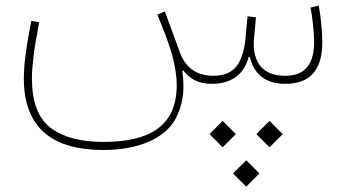

<svg xmlns="http://www.w3.org/2000/svg" viewBox="-20 -304 1253 696"><path d="M957 230 1004.9 182.1 957 134.3 909.2 182.1ZM787.1 230 835 182.1 787.1 134.3 739.3 182.1ZM872.6 372.6 920.4 324.7 872.6 276.9 824.7 324.7ZM748 0C815.9 0 865.2 -32.7 881.3 -97.7H886.2C899.4 -35.6 942.9 0 1013.7 0C1101.6 0 1148.4 -47.9 1148.4 -150.9C1148.4 -169.9 1147 -192.4 1144.5 -218.3C1142.1 -244.1 1138.7 -265.6 1135.3 -283.7L1105.5 -276.4C1108.9 -260.3 1112.3 -239.7 1114.7 -214.8C1117.2 -189.9 1118.7 -168.5 1118.7 -151.4C1118.7 -69.8 1084 -29.3 1014.2 -29.3C936 -29.3 899.9 -73.2 899.9 -145.5C899.9 -153.8 900.4 -162.1 901.4 -171.4L907.7 -241.2L877.4 -245.1L870.1 -167C860.8 -69.8 825.7 -29.3 753.9 -29.3C689 -29.3 651.4 -61.5 631.8 -114.7L577.6 -262.7L550.3 -251C576.2 -189.9 594.2 -139.6 605 -101.1C615.2 -62 620.6 -26.9 620.6 4.4C620.6 156.7 517.6 210.4 354.5 210.4C272 210.4 208 193.4 163.1 159.2C118.2 124.5 95.7 64.9 95.7 -20C95.7 -42 97.7 -68.8 101.6 -100.6C105.5 -132.3 112.3 -172.9 122.1 -223.1L93.3 -228.5C73.7 -127.4 66.4 -66.9 66.4 -20C66.4 165.5 176.3 239.7 355 239.7C417 239.7 471.2 230 517.6 210.4C564 190.4 596.7 162.6 616.2 127C635.3 90.8 645 51.8 645 9.3C645 -8.3 643.6 -26.9 641.1 -46.9L644 -49.3C667.5 -18.1 699.7 0 748 0Z"/></svg>

Font: Estedad Thin
Style: Regular
Weight: 100
Designer: Amin Abedi
Version: Version 7.3